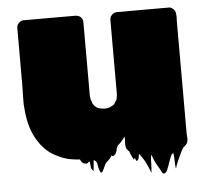

<svg xmlns="http://www.w3.org/2000/svg" viewBox="-47 -570 768 709"><g transform="rotate(-5 337.0 -215.5)"><path d="M630 -27Q629 -25 629 -22.5Q629 -20 628 -18Q628 -17 627.5 -16.5Q627 -16 627 -16Q627 -15 626.5 -14.5Q626 -14 626 -14Q626 -14 624 -12Q623 -9 617 -5Q615 -2 612 0Q609 4 606.5 9Q604 14 602 18Q598 26 594 35Q590 44 586 53L582 63Q581 65 580 70.5Q579 76 578 73Q576 59 576 45Q576 31 574 17Q574 17 570 19Q569 19 569 19.5Q569 20 568 20Q564 27 560.5 36Q557 45 554 54Q553 57 552 60.5Q551 64 549 68Q547 72 545 77.5Q543 83 538 87Q531 93 525.5 83.5Q520 74 518 69Q516 65 513 60.5Q510 56 508 52Q505 46 502 40Q499 34 497 28L494 19Q491 17 491 18Q489 34 489 49.5Q489 65 487 81Q486 83 485 78.5Q484 74 483 72Q481 69 479 63Q475 55 471.5 46.5Q468 38 463 31Q457 21 447 8Q446 13 445.5 18Q445 23 443 28Q442 29 441 30Q440 31 439 33Q435 33 435 34L430 21Q430 22 429 24Q428 26 427 28Q426 29 425 26Q424 23 423 22Q421 18 419 13.5Q417 9 415 5Q414 3 413.5 0Q413 -3 411 -5Q409 -6 408 -7Q407 -9 405 -11Q403 -15 402 -16Q400 -22 400 -26Q399 -31 399.5 -35.5Q400 -40 400 -47V-60Q399 -58 396 -55Q395 -52 388 -45L385 -42Q385 -41 384.5 -41Q384 -41 384 -40L371 -28Q367 -19 365 -9.5Q363 0 355 6Q348 12 346 4Q345 8 343 10.5Q341 13 336 19L331 24Q325 28 321 34L313 51Q312 53 309.5 58Q307 63 305 65Q301 66 299.5 63Q298 60 297 58Q296 55 295 51.5Q294 48 293 45Q292 40 291.5 35Q291 30 289 26Q285 22 283 19H282Q281 19 280 18Q279 17 278 18Q277 28 276.5 38Q276 48 274 58Q274 59 273 56Q272 53 270 52Q269 50 268 49Q267 48 266 46Q265 40 265 33.5Q265 27 263 21Q262 22 262 21.5Q262 21 262 21Q261 22 259 22Q259 23 258.5 23Q258 23 258 23Q257 24 256.5 25Q256 26 254 27Q253 28 251 27.5Q249 27 247 27Q239 26 235 21.5Q231 17 228 10H223Q221 10 219 9.5Q217 9 215 9Q209 9 206 8Q198 7 190 5.5Q182 4 174 1Q167 0 160 -4Q150 -8 140.5 -13Q131 -18 122 -24Q104 -37 92 -52Q87 -57 83 -63.5Q79 -70 74 -77Q61 -98 52.5 -125.5Q44 -153 41 -186Q38 -209 39 -237Q40 -265 40 -286V-493Q40 -502 45 -509L51 -515Q58 -520 66.5 -520Q75 -520 83 -520H258Q262 -520 268 -518Q277 -515 280 -509Q282 -507 284 -501Q285 -497 285 -488V-218Q287 -205 291.5 -193.5Q296 -182 311 -173Q317 -171 319 -171Q324 -170 327.5 -169.5Q331 -169 335 -169Q340 -169 343.5 -169.5Q347 -170 351 -171Q353 -171 354 -172Q356 -173 358.5 -174Q361 -175 363 -176L371 -181Q376 -188 381 -197Q383 -202 383.5 -207Q384 -212 385 -217V-493Q385 -504 393 -512Q401 -520 412 -520H586Q599 -520 605.5 -520Q612 -520 621 -512Q626 -507 627.5 -501.5Q629 -496 629 -491Q630 -486 629.5 -480Q629 -474 629 -469V-55Q629 -51 629 -47Q629 -43 630 -38ZM407 -8Q407 -8 407 -8Q407 -8 408 -7Q408 -7 408 -7Q408 -7 408 -7Q407 -8 407 -8Z"/></g></svg>

Font: Rubik Wet Paint
Style: Regular
Weight: 400
Designer: Hubert and Fischer, NaN
Foundry: Hubert and Fischer, NaN
Version: Version 2.200